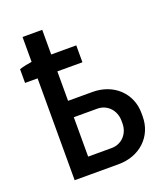

<svg xmlns="http://www.w3.org/2000/svg" viewBox="-133 -813 789 907"><g transform="rotate(-20 261.5 -360.0)"><path d="M185 -511H311V-596H185V-720H86V-595C65 -592 41 -587 23 -581V-512H86V0H307C414 0 491 -73 491 -173V-190C491 -290 414 -363 308 -363H185ZM184 -83V-281H302C352 -281 390 -241 390 -188V-175C390 -122 352 -83 302 -83Z"/></g></svg>

Font: Fixel Text Medium
Style: Regular
Weight: 500
Width: 4
Designer: AlfaBravo + MacPaw
Foundry: Kyrylo Tkachov, Marchela Mozhyna, Serhii Makarenko, Maria Weinstein, Zakhar Kryvoshyya
Version: Version 1.211